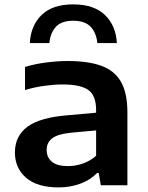

<svg xmlns="http://www.w3.org/2000/svg" viewBox="-20 -826 658 856"><path d="M241.5 9.5Q145.5 9.5 96 -33.8Q46.5 -77 46.5 -146Q46.5 -220 103 -261.5Q159.5 -303 286 -312.5L408.5 -323.5V-334.5Q408.5 -401 373.2 -425.2Q338 -449.5 259 -449.5Q224 -449.5 178.8 -443.5Q133.5 -437.5 91.5 -424.5V-527.5Q135.5 -541 186.5 -547.5Q237.5 -554 281.5 -554Q372.5 -554 431.5 -532.8Q490.5 -511.5 519.2 -461.5Q548 -411.5 548 -324.5V0H429.5L420 -55H413Q383 -23.5 337.8 -7Q292.5 9.5 241.5 9.5ZM188 -157.5Q188 -124.5 211.2 -105Q234.5 -85.5 283 -85.5Q316.5 -85.5 349.2 -96.8Q382 -108 408.5 -131.5V-244.5L298 -234.5Q237.5 -228.5 212.8 -209.5Q188 -190.5 188 -157.5ZM113 -634Q117 -712 165.5 -759.2Q214 -806.5 306.5 -806.5Q399 -806.5 448 -759Q497 -711.5 501 -634H414Q409.5 -679.5 384.2 -706.5Q359 -733.5 306.5 -733.5Q254 -733.5 229.2 -706.5Q204.5 -679.5 200 -634Z"/></svg>

Font: Encode Sans Exp SmBold
Style: Regular
Weight: 600
Width: 7
Designer: Multiple Designers
Foundry: Impallari Type
Version: Version 3.002; ttfautohint (v1.8.3) -l 8 -r 50 -G 200 -x 14 